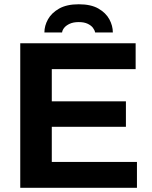

<svg xmlns="http://www.w3.org/2000/svg" viewBox="-20 -892 723 912"><path d="M76.2 0V-686.4H624.3V-563.7H226V-410.8H578.1V-289.6H226V-122.7H630.5V0ZM190.9 -737.9Q190.9 -769.5 207.9 -800.2Q224.9 -830.8 261 -851.3Q297.2 -871.7 354 -871.7Q412 -871.7 447.5 -851.3Q483 -830.8 499.5 -800.2Q516 -769.5 516 -737.9H431.8Q429.8 -748.9 421.4 -760Q413 -771.1 396.4 -779.1Q379.7 -787.1 354 -787.1Q328.4 -787.1 311.1 -779.1Q293.9 -771.1 285 -760Q276.1 -748.9 274.9 -737.9Z"/></svg>

Font: Archivo Variable SemiBold
Style: Regular
Weight: 600
Designer: Hector Gatti
Foundry: Omnibus-Type
Version: Version 2.001